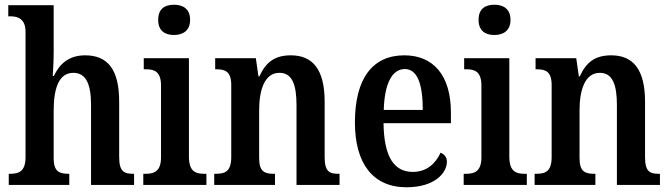

<svg xmlns="http://www.w3.org/2000/svg" viewBox="-20 -782 2834 812"><path d="M17 0H273V-47H271C232 -47 207 -55 207 -113V-315C207 -406 228 -474 290 -474C345 -474 365 -424 365 -338V0H547V-47H544C505 -47 484 -56 484 -118V-352C484 -489 435 -548 340 -548C268 -548 230 -508 208 -461H203C204 -476 207 -520 207 -560V-760H15V-713H24C52 -713 88 -705 88 -648V-118C88 -56 59 -47 22 -47H17Z M716 -634C753 -634 784 -652 784 -698C784 -745 753 -762 716 -762C677 -762 649 -745 649 -698C649 -652 677 -634 716 -634ZM586 0H853V-47H843C805 -47 779 -59 779 -120V-536H588V-489H599C635 -489 661 -477 661 -420V-117C661 -59 634 -47 596 -47H586Z M886 0H1143V-47H1139C1100 -47 1076 -55 1076 -113V-315C1076 -398 1097 -474 1162 -474C1216 -474 1234 -423 1234 -338V0H1416V-47H1412C1373 -47 1353 -56 1353 -118V-352C1353 -489 1302 -548 1210 -548C1144 -548 1105 -521 1077 -459H1073L1062 -536H890V-489H895C932 -489 958 -480 958 -422V-118C958 -56 931 -47 892 -47H886Z M1699 10C1819 10 1870 -51 1870 -98C1870 -118 1858 -131 1843 -136C1823 -92 1786 -55 1726 -55C1646 -55 1604 -119 1602 -261H1887V-306C1887 -464 1812 -548 1690 -548C1557 -548 1481 -452 1481 -264C1481 -91 1557 10 1699 10ZM1768 -317H1603C1606 -428 1638 -490 1692 -490C1747 -490 1768 -422 1768 -317Z M2071 -634C2108 -634 2139 -652 2139 -698C2139 -745 2108 -762 2071 -762C2032 -762 2004 -745 2004 -698C2004 -652 2032 -634 2071 -634ZM1941 0H2208V-47H2198C2160 -47 2134 -59 2134 -120V-536H1943V-489H1954C1990 -489 2016 -477 2016 -420V-117C2016 -59 1989 -47 1951 -47H1941Z M2241 0H2498V-47H2494C2455 -47 2431 -55 2431 -113V-315C2431 -398 2452 -474 2517 -474C2571 -474 2589 -423 2589 -338V0H2771V-47H2767C2728 -47 2708 -56 2708 -118V-352C2708 -489 2657 -548 2565 -548C2499 -548 2460 -521 2432 -459H2428L2417 -536H2245V-489H2250C2287 -489 2313 -480 2313 -422V-118C2313 -56 2286 -47 2247 -47H2241Z"/></svg>

Font: Noto Serif Devanagari Condensed SemiBold
Style: Regular
Weight: 600
Width: 3
Designer: Universal Thirst, Indian Type Foundry and the Monotype Design Team
Foundry: Monotype Imaging Inc.
Version: Version 2.004